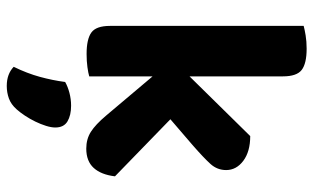

<svg xmlns="http://www.w3.org/2000/svg" viewBox="-204 -497 949 582"><g transform="rotate(90 271.0 -205.5)"><path d="M341 -247 514 -79Q509 -37 488.5 -14.5Q468 8 430 8Q401 8 379 -6Q357 -20 330 -52L211 -193V-1Q201 2 183 4.5Q165 7 143 7Q98 7 78 -7.5Q58 -22 58 -64V-651Q69 -654 87 -657Q105 -660 127 -660Q172 -660 191.5 -645Q211 -630 211 -588V-305L392 -489Q439 -489 467 -468Q495 -447 495 -416Q495 -389 476.5 -368.5Q458 -348 419 -314ZM311 219Q296 236 278 242.5Q260 249 240 249Q204 249 182 228Q202 187 212.5 148.5Q223 110 228 72Q242 64 261 59Q280 54 300 54Q329 54 347.5 65Q366 76 366 102Q366 114 361 130Q356 146 348 162.5Q340 179 330 194Q320 209 311 219Z"/></g></svg>

Font: Baloo 2
Style: Bold
Weight: 700
Designer: Sarang Kulkarni and Ek Type
Foundry: Ek Type
Version: Version 1.640;hotconv 1.0.111;makeotfexe 2.5.65597; ttfautoh